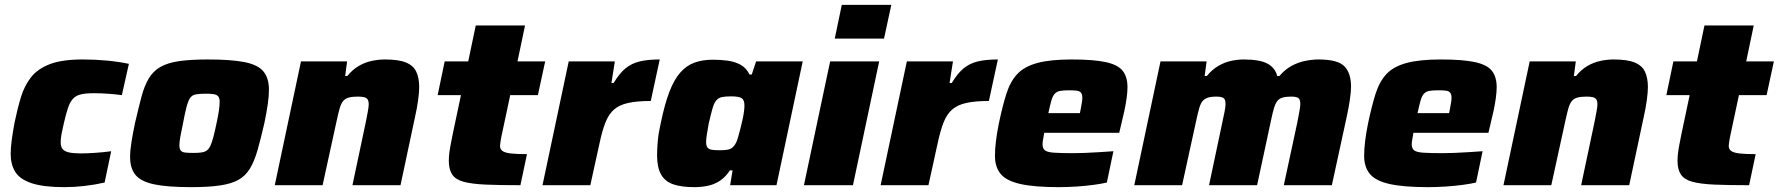

<svg xmlns="http://www.w3.org/2000/svg" viewBox="-20 -763 7328 791"><path d="M246 8Q158 8 109.5 -8.5Q61 -25 42.5 -55.5Q24 -86 24 -129Q24 -154 28.5 -187.5Q33 -221 40 -258Q52 -316 66.5 -363.5Q81 -411 108.5 -445.5Q136 -480 186 -499Q236 -518 320 -518Q372 -518 420 -513.5Q468 -509 511 -500L482 -371Q463 -374 430 -376.5Q397 -379 366 -379Q333 -379 312.5 -374Q292 -369 280 -355.5Q268 -342 260 -318Q252 -294 243 -255Q237 -230 233.5 -211Q230 -192 230 -178Q230 -159 238 -149Q246 -139 264.5 -135Q283 -131 313 -131Q339 -131 374.5 -133.5Q410 -136 438 -140L411 -11Q372 -2 329 3Q286 8 246 8Z M768 8Q670 8 615.5 -3.5Q561 -15 538.5 -42Q516 -69 516 -116Q516 -143 521.5 -177.5Q527 -212 536 -255Q551 -320 563 -365Q575 -410 593 -440Q611 -470 640.5 -487Q670 -504 717 -511Q764 -518 836 -518Q933 -518 988 -507Q1043 -496 1065.5 -468.5Q1088 -441 1088 -393Q1088 -367 1083 -332.5Q1078 -298 1069 -255Q1054 -190 1041 -144.5Q1028 -99 1010 -69Q992 -39 963 -22.5Q934 -6 886.5 1Q839 8 768 8ZM777 -133Q797 -133 810.5 -135Q824 -137 832.5 -143.5Q841 -150 847 -163Q853 -176 859 -198.5Q865 -221 872 -255Q879 -287 882 -308.5Q885 -330 885 -344Q885 -359 879 -366Q873 -373 860.5 -375Q848 -377 827 -377Q801 -377 786 -374Q771 -371 763 -359Q755 -347 748.5 -322.5Q742 -298 734 -255Q727 -222 723 -200Q719 -178 719 -164Q719 -150 724.5 -143Q730 -136 743 -134.5Q756 -133 777 -133Z M1112 0 1220 -510H1410L1402 -450H1411Q1432 -476 1457.5 -491Q1483 -506 1511 -512Q1539 -518 1566 -518Q1622 -518 1652.5 -505.5Q1683 -493 1695 -467.5Q1707 -442 1707 -404Q1707 -383 1702.5 -350Q1698 -317 1690 -282L1630 0H1432L1487 -260Q1491 -280 1495 -301.5Q1499 -323 1499 -332Q1499 -347 1494.5 -353.5Q1490 -360 1480.5 -362.5Q1471 -365 1454 -365Q1431 -365 1416.5 -361Q1402 -357 1393.5 -346.5Q1385 -336 1379.5 -317Q1374 -298 1368 -270L1309 0Z M2124 0Q2038 0 1981 -2.5Q1924 -5 1890.5 -14Q1857 -23 1843 -44Q1829 -65 1829 -101Q1829 -115 1831 -132Q1833 -149 1837 -169Q1841 -189 1845 -210L1879 -371H1783L1812 -510H1909L1940 -658H2143L2112 -510H2226L2196 -371H2082L2046 -202Q2044 -194 2043 -186Q2042 -178 2041 -172Q2040 -166 2040 -162Q2040 -149 2049.5 -141.5Q2059 -134 2083 -131Q2107 -128 2151 -128Z M2215 0 2323 -510H2513L2499 -421H2508Q2532 -461 2557 -481.5Q2582 -502 2615.5 -510Q2649 -518 2698 -518L2661 -347Q2605 -347 2568.5 -339Q2532 -331 2510 -312Q2488 -293 2474.5 -259Q2461 -225 2450 -173L2412 0Z M2840 8Q2788 8 2754 -3.5Q2720 -15 2703.5 -44Q2687 -73 2687 -124Q2687 -149 2690 -182.5Q2693 -216 2702 -255Q2718 -333 2737.5 -384Q2757 -435 2782.5 -464Q2808 -493 2841 -505Q2874 -517 2917 -517Q2949 -517 2978 -513Q3007 -509 3030.5 -496.5Q3054 -484 3068 -456H3077L3095 -510H3287L3179 0H2988L2998 -61H2987Q2968 -32 2944 -17Q2920 -2 2893.5 3Q2867 8 2840 8ZM2946 -144Q2966 -144 2978.5 -146.5Q2991 -149 2999 -156.5Q3007 -164 3013 -176Q3017 -185 3021.5 -200.5Q3026 -216 3030.5 -234Q3035 -252 3039 -269.5Q3043 -287 3045 -303Q3047 -319 3047 -328Q3047 -351 3035.5 -358.5Q3024 -366 2992 -366Q2968 -366 2954 -363Q2940 -360 2931 -349.5Q2922 -339 2915.5 -316.5Q2909 -294 2900 -255Q2895 -227 2892 -208.5Q2889 -190 2889 -177Q2889 -163 2894.5 -155.5Q2900 -148 2912.5 -146Q2925 -144 2946 -144Z M3419 -604 3448 -743H3652L3622 -604ZM3292 0 3400 -510H3602L3494 0Z M3608 0 3716 -510H3906L3892 -421H3901Q3925 -461 3950 -481.5Q3975 -502 4008.5 -510Q4042 -518 4091 -518L4054 -347Q3998 -347 3961.5 -339Q3925 -331 3903 -312Q3881 -293 3867.5 -259Q3854 -225 3843 -173L3805 0Z M4342 8Q4241 8 4183.5 -5Q4126 -18 4102.5 -46.5Q4079 -75 4079 -121Q4079 -148 4083 -181.5Q4087 -215 4095 -254Q4110 -326 4126 -376.5Q4142 -427 4171 -458Q4200 -489 4253.5 -503.5Q4307 -518 4395 -518Q4486 -518 4536 -507Q4586 -496 4605.5 -471Q4625 -446 4625 -404Q4625 -385 4621.5 -359Q4618 -333 4612 -305.5Q4606 -278 4600 -254L4591 -216H4282Q4280 -203 4277.5 -190Q4275 -177 4275 -169Q4275 -152 4284.5 -144Q4294 -136 4321.5 -134Q4349 -132 4402 -132Q4422 -132 4449 -133Q4476 -134 4507 -136Q4538 -138 4567 -140L4540 -11Q4519 -6 4486 -1.5Q4453 3 4415.5 5.5Q4378 8 4342 8ZM4299 -297H4429L4432 -312Q4435 -329 4437 -340Q4439 -351 4439 -360Q4439 -374 4433.5 -381Q4428 -388 4416 -389.5Q4404 -391 4385 -391Q4361 -391 4347.5 -388.5Q4334 -386 4325.5 -377Q4317 -368 4311.5 -349Q4306 -330 4299 -297Z M4653 0 4761 -510H4951L4943 -450H4952Q4973 -476 4998.5 -491Q5024 -506 5051 -512Q5078 -518 5103 -518Q5170 -518 5201.5 -501Q5233 -484 5242 -450H5251Q5273 -476 5300 -491Q5327 -506 5356.5 -512Q5386 -518 5412 -518Q5491 -518 5518.5 -490Q5546 -462 5546 -406Q5546 -385 5541 -351Q5536 -317 5528 -281L5467 0H5269L5325 -260Q5329 -282 5333 -303Q5337 -324 5337 -334Q5337 -354 5328.5 -359.5Q5320 -365 5299 -365Q5278 -365 5264 -361Q5250 -357 5242 -346.5Q5234 -336 5228.5 -317.5Q5223 -299 5217 -270L5159 0H4961L5016 -260Q5021 -282 5025 -303Q5029 -324 5029 -334Q5029 -354 5020 -359.5Q5011 -365 4991 -365Q4969 -365 4955.5 -360.5Q4942 -356 4934 -346Q4926 -336 4920.5 -317Q4915 -298 4909 -270L4850 0Z M5863 8Q5762 8 5704.5 -5Q5647 -18 5623.5 -46.5Q5600 -75 5600 -121Q5600 -148 5604 -181.5Q5608 -215 5616 -254Q5631 -326 5647 -376.5Q5663 -427 5692 -458Q5721 -489 5774.5 -503.5Q5828 -518 5916 -518Q6007 -518 6057 -507Q6107 -496 6126.5 -471Q6146 -446 6146 -404Q6146 -385 6142.5 -359Q6139 -333 6133 -305.5Q6127 -278 6121 -254L6112 -216H5803Q5801 -203 5798.5 -190Q5796 -177 5796 -169Q5796 -152 5805.5 -144Q5815 -136 5842.5 -134Q5870 -132 5923 -132Q5943 -132 5970 -133Q5997 -134 6028 -136Q6059 -138 6088 -140L6061 -11Q6040 -6 6007 -1.5Q5974 3 5936.5 5.5Q5899 8 5863 8ZM5820 -297H5950L5953 -312Q5956 -329 5958 -340Q5960 -351 5960 -360Q5960 -374 5954.5 -381Q5949 -388 5937 -389.5Q5925 -391 5906 -391Q5882 -391 5868.5 -388.5Q5855 -386 5846.5 -377Q5838 -368 5832.5 -349Q5827 -330 5820 -297Z M6174 0 6282 -510H6472L6464 -450H6473Q6494 -476 6519.5 -491Q6545 -506 6573 -512Q6601 -518 6628 -518Q6684 -518 6714.5 -505.5Q6745 -493 6757 -467.5Q6769 -442 6769 -404Q6769 -383 6764.5 -350Q6760 -317 6752 -282L6692 0H6494L6549 -260Q6553 -280 6557 -301.5Q6561 -323 6561 -332Q6561 -347 6556.5 -353.5Q6552 -360 6542.5 -362.5Q6533 -365 6516 -365Q6493 -365 6478.5 -361Q6464 -357 6455.5 -346.5Q6447 -336 6441.5 -317Q6436 -298 6430 -270L6371 0Z M7186 0Q7100 0 7043 -2.5Q6986 -5 6952.5 -14Q6919 -23 6905 -44Q6891 -65 6891 -101Q6891 -115 6893 -132Q6895 -149 6899 -169Q6903 -189 6907 -210L6941 -371H6845L6874 -510H6971L7002 -658H7205L7174 -510H7288L7258 -371H7144L7108 -202Q7106 -194 7105 -186Q7104 -178 7103 -172Q7102 -166 7102 -162Q7102 -149 7111.5 -141.5Q7121 -134 7145 -131Q7169 -128 7213 -128Z"/></svg>

Font: Saira SemiExpanded ExtraBold
Style: Italic
Weight: 800
Width: 6
Italic angle: -12°
Designer: Hector Gatti with collaboration of the Omnibus-Type team
Foundry: Omnibus-Type
Version: Version 1.101